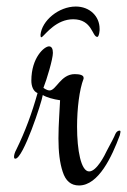

<svg xmlns="http://www.w3.org/2000/svg" viewBox="-20 -621 389 588"><path d="M212 -601C160 -601 108 -558 104 -514C104 -509 105 -507 106 -507C107 -507 108 -507 109 -508C121 -518 153 -562 204 -562C263 -562 262 -508 278 -508C281 -508 284 -515 285 -528C285 -530 285 -532 285 -533C285 -571 255 -601 212 -601ZM222 -53C282 -53 323 -142 347 -207C348 -212 349 -216 349 -217C349 -220 348 -221 346 -221C341 -221 336 -217 333 -210C330 -202 321 -185 307 -159C301 -146 276 -96 253 -96C228 -96 216 -161 216 -233C216 -288 223 -347 236 -380V-383C236 -391 224 -394 209 -394C166 -394 152 -344 132 -344C123 -344 113 -352 113 -352C123 -377 142 -440 142 -459C142 -472 138 -479 130 -479C116 -479 76 -445 76 -374C76 -357 82 -341 95 -336C78 -275 57 -218 30 -163C25 -154 23 -146 23 -141C23 -137 24 -135 27 -135C51 -135 108 -308 111 -330C122 -323 143 -317 164 -314C163 -286 159 -241 159 -197C159 -156 163 -122 172 -95C181 -67 197 -53 222 -53Z"/></svg>

Font: Comforter
Style: Regular
Weight: 400
Designer: Robert E. Leuschke
Foundry: Robert E. Leuschke
Version: Version 1.013; ttfautohint (v1.8.3)